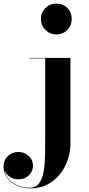

<svg xmlns="http://www.w3.org/2000/svg" viewBox="-140 -780 489 1060"><path d="M30 260Q-14.5 260 -48.2 244Q-82 228 -101.2 201Q-120.5 174 -120.5 141Q-120.5 104.5 -96.8 81.8Q-73 59 -38.5 59Q-18.5 59 -0.2 68.2Q18 77.5 30 94.5Q42 111.5 42 135.5Q42 165.5 19.5 187.8Q-3 210 -39 210Q-61 210 -79.2 200Q-97.5 190 -108.5 174.2Q-119.5 158.5 -119.5 141H-118Q-118 174 -99 200Q-80 226 -48.2 241.2Q-16.5 256.5 22 256.5Q57.5 256.5 76 231.5Q94.5 206.5 101.2 165.2Q108 124 108.8 75.2Q109.5 26.5 109.5 -21V-457.5H24V-460H249V11.5Q249 60.5 233.2 105.2Q217.5 150 188.2 184.8Q159 219.5 119 239.8Q79 260 30 260ZM171 -590Q135.5 -590 110.8 -614.8Q86 -639.5 86 -675Q86 -711.5 110.8 -735.8Q135.5 -760 171 -760Q207.5 -760 231.8 -735.8Q256 -711.5 256 -675Q256 -639.5 231.8 -614.8Q207.5 -590 171 -590Z"/></svg>

Font: Bodoni Moda 72pt
Style: Bold
Weight: 700
Designer: Owen Earl
Foundry: indestructible type
Version: Version 2.004